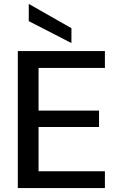

<svg xmlns="http://www.w3.org/2000/svg" viewBox="-20 -961 611 981"><path d="M71 0V-700H516V-614H177V-396H486V-312H177V-86H516V0ZM345 -741 127 -853V-941L345 -817Z"/></svg>

Font: Ultramarine Medium
Style: Regular
Weight: 500
Designer: Colophon Foundry, Jonny Pinhorn
Foundry: Colophon Foundry
Version: Version 1.200; ttfautohint (v1.8.3)